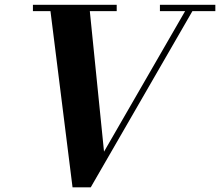

<svg xmlns="http://www.w3.org/2000/svg" viewBox="-20 -770 920 802"><path d="M283 12.5 187.5 -750H352.5L414.5 -136.5L768.5 -750H799L359 12.5ZM117.5 -723.5V-750H467.5V-723.5ZM648 -723.5V-750H879.5V-723.5Z"/></svg>

Font: Bodoni Moda 9pt
Style: Bold Italic
Weight: 700
Italic angle: -13°
Designer: Owen Earl
Foundry: indestructible type
Version: Version 2.004